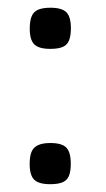

<svg xmlns="http://www.w3.org/2000/svg" viewBox="-20 -466 274 497"><path d="M110.2 -339.5Q80.5 -339.5 68.8 -351.1Q57 -362.8 57 -391.5Q57 -412 62 -424Q67 -436 79 -441Q91 -446 110.5 -446Q140.2 -446 151.9 -434.2Q163.5 -422.5 163.5 -392.5Q163.5 -373.2 158.6 -361.2Q153.8 -349.2 142.1 -344.4Q130.5 -339.5 110.2 -339.5ZM110 10.8Q80.2 10.8 68.5 -0.9Q56.8 -12.5 56.8 -41.2Q56.8 -61.8 61.8 -73.4Q66.8 -85 78.8 -90.4Q90.8 -95.8 110.2 -95.8Q140 -95.8 151.6 -84Q163.2 -72.2 163.2 -42.2Q163.2 -22.2 158.4 -10.6Q153.5 1 141.9 5.9Q130.2 10.8 110 10.8Z"/></svg>

Font: Fredoka Light
Style: Regular
Weight: 300
Designer: Ben Nathan
Foundry: Milena B. Brandão, Ben Nathan
Version: Version 2.001